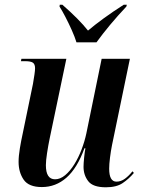

<svg xmlns="http://www.w3.org/2000/svg" viewBox="-20 -786 610 816"><path d="M430 10Q375 10 355 -16Q335 -42 335 -77Q335 -91 337.5 -116Q340 -141 343 -156H339Q308 -71 262.5 -31Q217 9 158 9Q102 9 80.5 -22.5Q59 -54 59 -98Q59 -123 64.5 -156Q70 -189 76 -216L120 -429Q124 -452 126.5 -469.5Q129 -487 129 -496Q129 -513 120 -519.5Q111 -526 86 -526H69L71 -536H262L191 -197Q185 -168 180 -135.5Q175 -103 175 -84Q175 -24 214 -24Q236 -24 257 -41.5Q278 -59 296 -88Q314 -117 327 -151.5Q340 -186 347 -219L412 -536H532L456 -169Q451 -144 447.5 -116Q444 -88 444 -69Q444 -14 475 -14Q494 -14 511 -26.5Q528 -39 543 -58L549 -51Q528 -26 501.5 -8Q475 10 430 10ZM305 -606Q298 -629 285 -658Q272 -687 258 -714Q244 -741 233 -758L234 -766H245Q316 -704 354 -656Q381 -679 420 -707.5Q459 -736 506 -766H519L517 -758Q481 -720 448.5 -681Q416 -642 390 -606Z"/></svg>

Font: Noto Serif Display Condensed SemiBold
Style: Italic
Weight: 600
Width: 3
Italic angle: -12°
Designer: Monotype Design Team
Foundry: Monotype Imaging Inc.
Version: Version 2.009